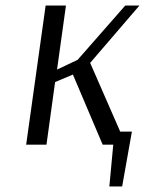

<svg xmlns="http://www.w3.org/2000/svg" viewBox="-20 -520 521 690"><path d="M304 -294 412 -47H454L419 150H373L387 0H349L242 -252L178 -225L147 0H74L144 -500H217L185 -270L259 -305L430 -500H481Z"/></svg>

Font: Arsenal
Style: Italic
Weight: 400
Italic angle: -9.10001°
Designer: Andrij Shevchenko
Foundry: Stairsfor
Version: Version 2.001;PS 002.001;hotconv 1.0.88;makeotf.lib2.5.64775